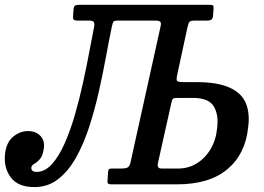

<svg xmlns="http://www.w3.org/2000/svg" viewBox="-68 -770 1104 802"><path d="M-47 -126.5Q-41.5 -176 -12.8 -199.2Q16 -222.5 48.5 -222.5Q81.5 -222.5 100.2 -203Q119 -183.5 115.5 -154.5Q112 -121 99.5 -106.5Q87 -92 75.5 -85.8Q64 -79.5 63 -71Q61 -52 85 -52Q120 -52 149.2 -84.8Q178.5 -117.5 202.5 -172Q226.5 -226.5 245.5 -292.5Q264.5 -358.5 279.2 -426.5Q294 -494.5 305.2 -554.2Q316.5 -614 324.5 -654.5Q328 -671.5 324 -677.8Q320 -684 302.5 -684H259Q243 -684 239.5 -688.2Q236 -692.5 237.5 -708.5L239 -728.5Q240 -744 246 -747Q252 -750 266 -750H806.5Q818.5 -750 821.8 -747Q825 -744 824 -731.5L822 -705.5Q821 -692 815 -688Q809 -684 798.5 -684H747Q727 -684 723 -678.5Q719 -673 714.5 -653.5L671.5 -454.5Q667.5 -435 673.2 -431Q679 -427 699 -427H751Q840 -427 890.2 -404.5Q940.5 -382 958.5 -340Q976.5 -298 968.5 -238Q957.5 -127 882.2 -63.5Q807 0 671.5 0H399Q389 0 384.8 -2.2Q380.5 -4.5 381 -13L383.5 -52.5Q384.5 -60 387.2 -63Q390 -66 399 -66H441Q455 -66 464 -70Q473 -74 477 -91L602.5 -658.5Q606 -673.5 601.8 -678.8Q597.5 -684 581.5 -684H424Q408 -684 405.2 -678.8Q402.5 -673.5 399 -658Q387.5 -602.5 374.5 -531.8Q361.5 -461 344.5 -385.8Q327.5 -310.5 304.5 -239.8Q281.5 -169 249.8 -112.2Q218 -55.5 175.2 -22Q132.5 11.5 76 11.5Q7 11.5 -23 -29Q-53 -69.5 -47 -126.5ZM607.5 -66H675.5Q719 -66 754.2 -87.8Q789.5 -109.5 812 -147.8Q834.5 -186 839 -235.5Q846 -290 825 -325.5Q804 -361 738.5 -361H674Q658.5 -361 654.5 -357.5Q650.5 -354 647.5 -339L591.5 -88Q586.5 -66 607.5 -66Z"/></svg>

Font: Besley* Narrow Medium
Style: Italic
Weight: 500
Width: 4
Italic angle: -13°
Designer: Owen Earl
Foundry: indestructible type*
Version: Version 3.000; ttfautohint (v1.8.3)